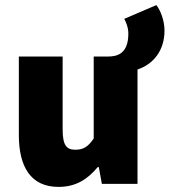

<svg xmlns="http://www.w3.org/2000/svg" viewBox="-20 -722 666 754"><path d="M210 12C278 12 324 -18 364 -66H368L380 0H520V-449C580 -469 626 -521 626 -602C626 -642 610 -682 594 -702L468 -648C475 -635 484 -614 484 -590C484 -509 438 -500 404 -500H348V-178C326 -146 308 -134 276 -134C242 -134 226 -150 226 -214V-500H54V-192C54 -68 100 12 210 12Z"/></svg>

Font: Source Sans Pro Black
Style: Regular
Weight: 900
Designer: Paul D. Hunt
Foundry: Adobe Systems Incorporated
Version: Version 3.006;hotconv 1.0.111;makeotfexe 2.5.65597